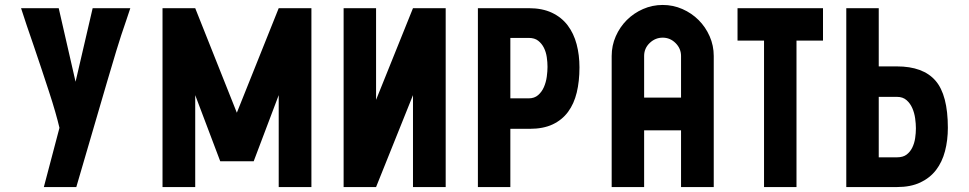

<svg xmlns="http://www.w3.org/2000/svg" viewBox="-20 -755 3911 775"><path d="M506 -722Q499 -700 489.5 -672.5Q480 -645 469 -612Q458 -580 413 -427.5Q368 -275 288 0H157L220 -239Q214 -265 203 -303.5Q192 -342 177.5 -386Q163 -430 147.5 -477Q132 -524 116.5 -569Q101 -614 87.5 -653.5Q74 -693 65 -722H217L285 -425L354 -722Z M1004 -104H869L768 -371V0H636V-722H768L936 -300L1105 -722H1237V0H1105V-371Z M1779 0H1647V-371L1498 0H1367V-722H1498V-352L1647 -722H1779Z M2114 -722Q2169 -722 2208 -703.5Q2247 -685 2271.5 -652.5Q2296 -620 2307.5 -576.5Q2319 -533 2319 -483Q2319 -427 2308 -381.5Q2297 -336 2273 -303.5Q2249 -271 2211 -253Q2173 -235 2118 -235H2040V0H1909V-722ZM2040 -358H2114Q2137 -358 2152 -371Q2167 -384 2175.5 -403.5Q2184 -423 2187 -445Q2190 -467 2190 -485Q2190 -504 2187 -524.5Q2184 -545 2175.5 -562Q2167 -579 2152.5 -590.5Q2138 -602 2114 -602H2040Z M2729 -229H2580V0H2449V-529Q2449 -571 2465.5 -608.5Q2482 -646 2510 -674Q2538 -702 2575.5 -718.5Q2613 -735 2655 -735Q2697 -735 2734.5 -718.5Q2772 -702 2800 -674Q2828 -646 2844.5 -608.5Q2861 -571 2861 -529V0H2729ZM2729 -361V-529Q2729 -559 2707 -581Q2685 -603 2655 -603Q2625 -603 2602.5 -581.5Q2580 -560 2580 -529V-361Z M3195 -591V0H3064V-591H2957V-722H3302V-591Z M3527 -120H3601Q3625 -120 3639.5 -131Q3654 -142 3662.5 -159.5Q3671 -177 3674 -197.5Q3677 -218 3677 -237Q3677 -255 3674 -277Q3671 -299 3662.5 -318.5Q3654 -338 3639 -351Q3624 -364 3601 -364H3527ZM3396 0V-722H3527V-487H3600Q3706 -487 3756 -429.5Q3806 -372 3806 -239Q3806 -189 3794.5 -145Q3783 -101 3758.5 -69Q3734 -37 3695 -18.5Q3656 0 3601 0Z"/></svg>

Font: PostBus
Style: Regular
Weight: 400
Designer: Peter Wiegel
Version: Version 1.001